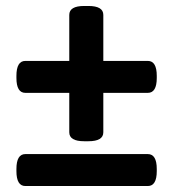

<svg xmlns="http://www.w3.org/2000/svg" viewBox="-20 -623 580 643"><path d="M262 -150Q212 -150 212 -180V-312H65Q35 -312 35 -362V-369Q35 -419 65 -419H212V-573Q212 -603 262 -603H276Q326 -603 326 -573V-419H475Q505 -419 505 -369V-362Q505 -312 475 -312H326V-180Q326 -150 276 -150ZM65 0Q35 0 35 -50V-57Q35 -107 65 -107H475Q505 -107 505 -57V-50Q505 0 475 0Z"/></svg>

Font: Asap Semi Condensed
Style: Bold
Weight: 700
Width: 4
Designer: Pablo Cosgaya
Foundry: Omnibus-Type
Version: Version 3.001; ttfautohint (v1.8.4.7-5d5b)